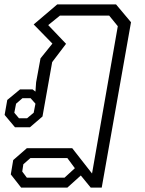

<svg xmlns="http://www.w3.org/2000/svg" viewBox="-20 -578 660 872"><path d="M29 214 40 149 102 95H308L398 210L515 -459L476 -507H252L199 -464L280 -379L217 -296L173 -49L116 0H48L1 -56L13 -124L71 -172H128L141 -162L144 -204L164 -313L218 -380L133 -467L240 -558H507L575 -477L442 274H392L347 219L286 274H76ZM103 -41 133 -66 141 -107 119 -132H82L53 -107L45 -66L66 -41ZM273 229 320 186 286 140H118L86 168L81 201L102 229Z"/></svg>

Font: Chakra Petch Light
Style: Italic
Weight: 300
Italic angle: -10°
Designer: Katatrad Aksorn Co.,Ltd.
Foundry: Cadson Demak Co.,Ltd.
Version: Version 1.000; ttfautohint (v1.6)